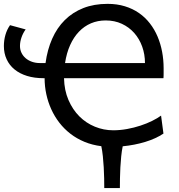

<svg xmlns="http://www.w3.org/2000/svg" viewBox="-20 -745 922 990"><path d="M310.1 -341.8Q311.5 -279.3 333 -229.5Q354.5 -179.7 389.2 -145Q423.8 -110.4 469.2 -91.8Q514.6 -73.2 564 -73.2Q599.1 -73.2 635.3 -79.8Q671.4 -86.4 704.1 -97.2Q736.8 -107.9 764.4 -121.6Q792 -135.3 810.5 -148.9L822.8 -56.2Q783.2 -29.8 728.5 -13.2Q673.8 3.4 612.8 9.3Q607.9 32.7 605 61Q602.1 89.4 600.6 118.4Q599.1 147.5 598.6 175Q598.1 202.6 598.1 224.6H517.6Q517.6 202.6 517.1 175Q516.6 147.5 514.9 118.2Q513.2 88.9 510.3 60.5Q507.3 32.2 502.4 8.8Q455.6 2.9 415.5 -13.7Q375.5 -30.3 343.3 -55.2Q311 -80.1 286.1 -112.3Q261.2 -144.5 244.4 -181.6Q227.5 -218.8 218.8 -259.3Q210 -299.8 210 -341.8H205.1Q157.2 -341.8 119.4 -353.5Q81.5 -365.2 54.9 -387Q28.3 -408.7 14.2 -439.5Q0 -470.2 0 -507.8Q0 -536.6 7.8 -564.5Q15.6 -592.3 31.7 -615.2L112.3 -593.3Q98.6 -574.7 90.8 -552Q83 -529.3 83 -507.8Q83 -488.8 90.8 -472.7Q98.6 -456.5 112.3 -444.8Q126 -433.1 144.8 -426.5Q163.6 -419.9 185.5 -419.9H214.8Q224.1 -488.8 249 -545.2Q273.9 -601.6 314.2 -641.6Q354.5 -681.6 409.7 -703.4Q464.8 -725.1 534.7 -725.1Q583.5 -725.1 624 -712.6Q664.6 -700.2 696.8 -677.7Q729 -655.3 752.9 -624.3Q776.9 -593.3 792.5 -556.4Q808.1 -519.5 815.9 -478Q823.7 -436.5 823.7 -393.1V-367.2Q823.7 -360.4 823.5 -353.5Q823.2 -346.7 822.8 -341.8ZM727.5 -419.9Q727.5 -464.8 713.1 -504.9Q698.7 -544.9 672.1 -575Q645.5 -605 608.2 -622.3Q570.8 -639.6 524.9 -639.6Q483.9 -639.6 449 -624.8Q414.1 -609.9 387 -581.5Q359.9 -553.2 341.6 -512.5Q323.2 -471.7 315.4 -419.9Z"/></svg>

Font: Andika
Style: Regular
Weight: 400
Designer: Victor Gaultney, Annie Olsen, Julie Remington, Don Collingsworth, Eric Hays
Foundry: SIL International
Version: Version 1.001